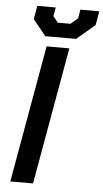

<svg xmlns="http://www.w3.org/2000/svg" viewBox="-60 -939 526 976"><g transform="rotate(5 203.0 -450.5)"><path d="M155 -700H271L147 0H31ZM78 -832 90 -901H184L176 -856L201 -825H266L302 -856L310 -901H406L394 -830L301 -751H144Z"/></g></svg>

Font: Chakra Petch SemiBold
Style: Italic
Weight: 600
Italic angle: -10°
Designer: Katatrad Aksorn Co.,Ltd.
Foundry: Cadson Demak Co.,Ltd.
Version: Version 1.000; ttfautohint (v1.6)